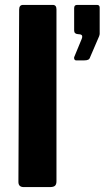

<svg xmlns="http://www.w3.org/2000/svg" viewBox="-20 -762 426 782"><path d="M210 -24Q210 -11 204 -5.5Q198 0 183 0H77Q55 0 55 -21L58 -723Q58 -742 74 -742H195Q210 -742 210 -724ZM291 -516Q285 -516 283 -520.5Q281 -525 282 -529L313 -604Q319 -619 307 -622L297 -623Q282 -624 282 -638V-729Q282 -742 294 -742H375Q386 -742 386 -731V-623Q386 -621 385 -619Q384 -617 384 -615L347 -529Q345 -522 339.5 -519Q334 -516 322 -516Z"/></svg>

Font: Libre Franklin Thin
Style: Bold
Weight: 700
Version: Version 3.000